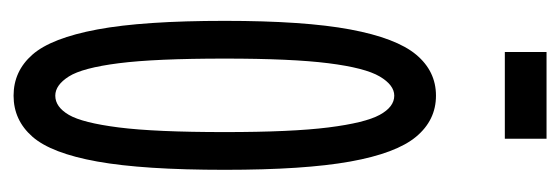

<svg xmlns="http://www.w3.org/2000/svg" viewBox="-298 -536 845 290"><g transform="rotate(90 125.0 -391.5)"><path d="M125 11Q88 11 63 -17.5Q38 -46 25 -115.5Q12 -185 12 -308Q12 -428 25 -497.5Q38 -567 63 -597Q88 -627 125 -627Q162 -627 187 -597Q212 -567 224.5 -497.5Q237 -428 237 -308Q237 -185 224.5 -115.5Q212 -46 187 -17.5Q162 11 125 11ZM125 -52Q142 -52 154 -72.5Q166 -93 173 -148Q180 -203 180 -308Q180 -409 173 -464.5Q166 -520 154 -542Q142 -564 125 -564Q109 -564 96 -542Q83 -520 76 -464.5Q69 -409 69 -308Q69 -203 76 -148Q83 -93 96 -72.5Q109 -52 125 -52ZM59 -731V-794H190V-731Z"/></g></svg>

Font: Inconsolata UltraCondensed Medium
Style: Regular
Weight: 500
Width: 1
Monospace: yes
Designer: Raph Levien, Cyreal, Brenton Simpson
Foundry: Raph Levien, Cyreal, Google
Version: Version 3.001; ttfautohint (v1.8.2.53-6de2)